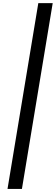

<svg xmlns="http://www.w3.org/2000/svg" viewBox="-20 -982 359 1236"><path d="M319.3 -961.9 121.1 234.4H28.3L226.6 -961.9Z"/></svg>

Font: Inter Display Medium
Style: Italic
Weight: 500
Italic angle: -9.39999°
Designer: Rasmus Andersson
Foundry: rsms
Version: Version 4.000;git-a52131595